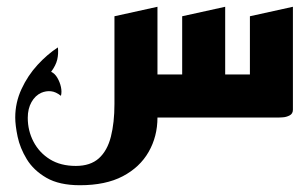

<svg xmlns="http://www.w3.org/2000/svg" viewBox="-20 -347 910 567"><path d="M425 -127H518V-299L645 -327V-127H718V-299L845 -327V-23Q845 -11 835 -6Q825 -1 815 -0.5Q805 0 805 0H425ZM216 200Q155 200 117 178Q79 156 59 123Q39 90 32 56.5Q25 23 25 0Q25 -44 43.5 -84Q62 -124 91 -155.5Q120 -187 151 -207Q153 -188 149 -171Q145 -154 131 -135Q142 -130 149.5 -117Q157 -104 160 -90Q163 -76 160 -64Q145 -76 130.5 -77.5Q116 -79 102 -73Q84 -65 73 -45.5Q62 -26 62 1Q62 39 79 71.5Q96 104 127.5 123.5Q159 143 204 143Q247 143 272 120.5Q297 98 307.5 56.5Q318 15 318 -40V-299L445 -327V0Q445 56 419 101.5Q393 147 342.5 173.5Q292 200 216 200Z"/></svg>

Font: Reem Kufi Fun SemiBold
Style: Regular
Weight: 600
Designer: Khaled Hosny
Version: Version 1.005